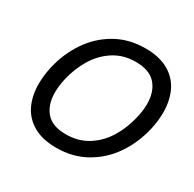

<svg xmlns="http://www.w3.org/2000/svg" viewBox="-155 -866 1055 1042"><g transform="rotate(30 372.5 -345.0)"><path d="M64.5 -244.1Q64.5 -296.9 77.6 -354Q99.6 -449.7 152.3 -528.3Q205.1 -606.9 286.6 -653.6Q368.2 -700.2 471.7 -700.2Q558.6 -700.2 616 -667.5Q673.3 -634.8 700.7 -577.4Q728 -520 728 -445.3Q728 -392.6 714.8 -335.9Q692.4 -240.2 639.6 -161.9Q586.9 -83.5 505.1 -36.9Q423.3 9.8 319.8 9.8Q233.4 9.8 176.3 -22.9Q119.1 -55.7 91.8 -112.8Q64.5 -169.9 64.5 -244.1ZM617.7 -354Q628.9 -400.4 628.9 -442.4Q628.9 -519 588.6 -564.7Q548.3 -610.4 462.4 -610.4Q385.7 -610.4 326.9 -573Q268.1 -535.6 230.2 -473.6Q192.4 -411.6 174.8 -335.9Q164.1 -288.6 164.1 -248Q164.1 -171.4 203.6 -125.5Q243.2 -79.6 328.1 -79.6Q405.8 -79.6 465.1 -116.9Q524.4 -154.3 562.3 -216.3Q600.1 -278.3 617.7 -354Z"/></g></svg>

Font: Acari Sans Medium
Style: Italic
Weight: 500
Italic angle: -13°
Designer: Alfredo Marco Pradil and Stefan Peev
Foundry: Hanken Design Co.
Version: Version 1.045